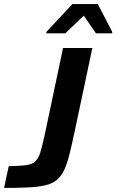

<svg xmlns="http://www.w3.org/2000/svg" viewBox="-46 -924 572 944"><path d="M-26 0 -3 -107Q50 -108 80 -111.5Q110 -115 126.5 -129.5Q143 -144 152.5 -175.5Q162 -207 174 -262L264 -688H408L322 -282Q308 -215 296 -167Q284 -119 269.5 -88Q255 -57 233 -39Q211 -21 177 -13Q143 -5 94 -2.5Q45 0 -26 0ZM182 -760V-767L310 -904H435L506 -767V-760H426L366 -847L275 -760Z"/></svg>

Font: Saira Thin SemiBold
Style: Italic
Weight: 600
Italic angle: -12°
Version: Version 1.101